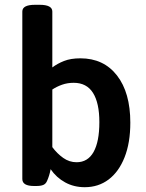

<svg xmlns="http://www.w3.org/2000/svg" viewBox="-20 -773 609 800"><path d="M333 7Q288 7 251.5 -13Q215 -33 191 -68Q186 -41 176 -19Q171 -7 160.5 -2.5Q150 2 131 2H122Q73 2 73 -27V-725Q73 -753 126 -753H145Q198 -753 198 -725V-492Q219 -508 247 -519Q275 -530 315 -530Q412 -530 467.5 -458.5Q523 -387 523 -262Q523 -178 499 -117.5Q475 -57 432.5 -25Q390 7 333 7ZM299 -97Q346 -97 370 -140Q394 -183 394 -264Q394 -344 367.5 -386Q341 -428 287 -428Q261 -428 238.5 -420Q216 -412 198 -400V-160Q218 -133 243.5 -115Q269 -97 299 -97Z"/></svg>

Font: Asap SemiBold
Style: Regular
Weight: 600
Designer: Pablo Cosgaya
Foundry: Omnibus-Type
Version: Version 3.001; ttfautohint (v1.8.3)